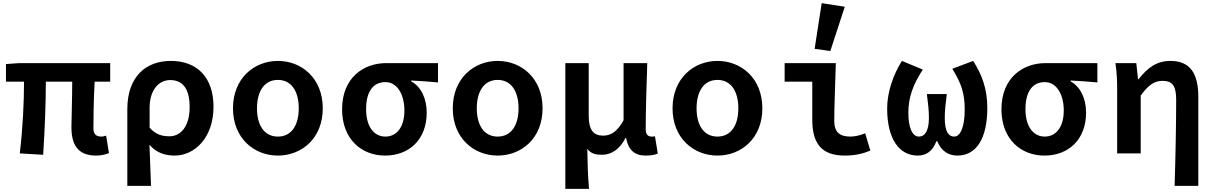

<svg xmlns="http://www.w3.org/2000/svg" viewBox="-20 -977 7740 1223"><path d="M435 -167C435 -56 475 14 592 14C628 14 655 6 674 -2L656 -113C642 -109 635 -107 627 -107C593 -107 575 -121 575 -160C575 -196 576 -347 583 -457H682V-575H103L18 -569V-457H133C133 -321 125 -161 106 0L255 9C265 -149 272 -312 272 -457H440C440 -351 435 -209 435 -167Z M791 -281V207H942C938 117 935 38 932 -55C977 -1 1037 14 1093 14C1219 14 1340 -99 1340 -297C1340 -480 1240 -589 1068 -589C912 -589 791 -492 791 -281ZM1188 -295C1188 -170 1130 -109 1060 -109C1018 -109 975 -116 933 -164V-291C933 -402 990 -467 1064 -467C1149 -467 1188 -405 1188 -295Z M1464 -287C1464 -96 1599 14 1750 14C1902 14 2036 -96 2036 -287C2036 -478 1902 -589 1750 -589C1599 -589 1464 -478 1464 -287ZM1883 -287C1883 -178 1836 -107 1750 -107C1664 -107 1617 -178 1617 -287C1617 -396 1664 -468 1750 -468C1836 -468 1883 -396 1883 -287Z M2159 -281C2159 -90 2283 14 2433 14C2587 14 2698 -89 2698 -259C2698 -351 2662 -424 2599 -459V-464C2661 -461 2706 -458 2770 -452V-575H2440C2295 -575 2159 -481 2159 -281ZM2556 -273C2556 -169 2508 -107 2435 -107C2361 -107 2312 -172 2312 -281C2312 -401 2362 -454 2435 -454C2513 -454 2556 -371 2556 -273Z M2864 -287C2864 -96 2999 14 3150 14C3302 14 3436 -96 3436 -287C3436 -478 3302 -589 3150 -589C2999 -589 2864 -478 2864 -287ZM3283 -287C3283 -178 3236 -107 3150 -107C3064 -107 3017 -178 3017 -287C3017 -396 3064 -468 3150 -468C3236 -468 3283 -396 3283 -287Z M3581 -575V226H3732C3724 137 3723 70 3721 -29C3744 3 3778 9 3815 9C3874 9 3929 -27 3964 -98H3968C3983 -20 4023 14 4093 14C4127 14 4153 9 4170 1L4152 -109C4142 -107 4137 -107 4131 -107C4109 -107 4093 -119 4093 -153C4093 -262 4098 -435 4103 -575H3952V-211C3910 -135 3869 -113 3821 -113C3760 -113 3730 -150 3730 -239V-575Z M4264 -287C4264 -96 4399 14 4550 14C4702 14 4836 -96 4836 -287C4836 -478 4702 -589 4550 -589C4399 -589 4264 -478 4264 -287ZM4683 -287C4683 -178 4636 -107 4550 -107C4464 -107 4417 -178 4417 -287C4417 -396 4464 -468 4550 -468C4636 -468 4683 -396 4683 -287Z M5169 -666 5269 -652 5361 -934 5214 -957ZM5154 -215C5154 -73 5205 14 5360 14C5434 14 5484 -1 5524 -18L5491 -128C5459 -114 5422 -107 5398 -107C5328 -107 5294 -135 5294 -208C5294 -302 5301 -453 5304 -575H4978V-457H5154Z M5631 -286C5631 -90 5709 14 5826 14C5878 14 5920 -12 5945 -78H5950C5976 -12 6025 14 6078 14C6199 14 6269 -94 6269 -290C6269 -413 6233 -504 6179 -589L6046 -539C6104 -445 6125 -381 6125 -281C6125 -166 6097 -107 6058 -107C6023 -107 5998 -137 5998 -226C5998 -277 6003 -312 6011 -378H5884C5892 -312 5897 -277 5897 -226C5897 -143 5871 -107 5833 -107C5791 -107 5766 -165 5766 -258C5766 -360 5797 -439 5858 -534L5725 -589C5670 -502 5631 -390 5631 -286Z M6359 -281C6359 -90 6483 14 6633 14C6787 14 6898 -89 6898 -259C6898 -351 6862 -424 6799 -459V-464C6861 -461 6906 -458 6970 -452V-575H6640C6495 -575 6359 -481 6359 -281ZM6756 -273C6756 -169 6708 -107 6635 -107C6561 -107 6512 -172 6512 -281C6512 -401 6562 -454 6635 -454C6713 -454 6756 -371 6756 -273Z M7472 -340C7472 -198 7468 25 7462 207H7613V-359C7613 -504 7565 -589 7435 -589C7348 -589 7289 -545 7233 -473H7229L7218 -575H7085C7095 -513 7096 -450 7096 -403V0H7246V-368C7295 -436 7333 -462 7385 -462C7449 -462 7472 -430 7472 -340Z"/></svg>

Font: Kawkab Mono
Style: Bold
Weight: 700
Monospace: yes
Designer: Abdullah Arif
Foundry: Abdullah Arif
Version: Version 1.000;PS 000.500;hotconv 1.0.88;makeotf.lib2.5.64775